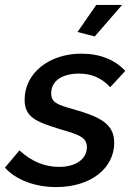

<svg xmlns="http://www.w3.org/2000/svg" viewBox="-45 -750 542 780"><path d="M340 -602 451 -730H346L270 -620ZM-25 -69C21 -18 99 10 183 10C326 10 419 -68 419 -170C419 -246 363 -275 254 -306C186 -325 163 -334 163 -371C163 -424 211 -451 276 -451C326 -451 365 -435 403 -396L464 -462C422 -507 362 -532 285 -532C156 -532 55 -454 55 -345C55 -274 101 -255 203 -224C274 -203 308 -193 308 -152C308 -104 263 -72 195 -72C137 -72 83 -94 34 -139Z"/></svg>

Font: FIGSv2-sans-serif SmBold Italic
Style: Regular
Weight: 600
Italic angle: -12°
Designer: Matt McInerney, Pablo Impallari, Rodrigo Fuenzalida
Foundry: Matt McInerney, Pablo Impallari, Rodrigo Fuenzalida
Version: Version 4.020;hotconv 1.0.109;makeotfexe 2.5.65596